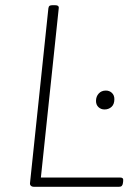

<svg xmlns="http://www.w3.org/2000/svg" viewBox="-20 -722 524 742"><path d="M111 0Q104 0 99.5 -4Q95 -8 96 -15L167 -690Q168 -697 171.5 -699.5Q175 -702 184 -702H192Q209 -702 207 -690L138 -36H444Q451 -36 454 -33Q457 -30 456 -22L455 -14Q454 -7 450.5 -3.5Q447 0 439 0ZM384 -299Q370 -299 360.5 -308Q351 -317 351 -332Q351 -349 361.5 -360.5Q372 -372 389 -372Q403 -372 412.5 -363Q422 -354 422 -339Q422 -319 411 -309Q400 -299 384 -299Z"/></svg>

Font: Asap Thin
Style: Italic
Weight: 250
Italic angle: -6°
Designer: Pablo Cosgaya
Foundry: Omnibus-Type
Version: Version 3.001